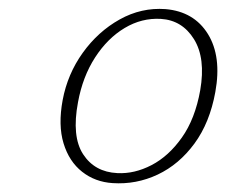

<svg xmlns="http://www.w3.org/2000/svg" viewBox="-20 -731 509 432"><path d="M352.5 -710.5Q416.5 -705 447.8 -654.5Q479 -604 464.5 -524Q452 -455 417.5 -408Q383 -361 334.8 -338.2Q286.5 -315.5 233.5 -319Q194 -321.5 164.8 -344.5Q135.5 -367.5 123 -408.5Q110.5 -449.5 121 -506Q132 -564.5 166.2 -612.2Q200.5 -660 249.2 -687.2Q298 -714.5 352.5 -710.5ZM244 -341.5Q282.5 -339.5 321 -359.5Q359.5 -379.5 389.2 -421.5Q419 -463.5 430.5 -528Q443 -600 416.5 -642.8Q390 -685.5 342 -688.5Q299 -691 260.5 -668Q222 -645 194 -601.8Q166 -558.5 155.5 -501Q141 -424 167 -384Q193 -344 244 -341.5Z"/></svg>

Font: Fraunces 9pt S050 Thin
Style: Italic
Weight: 100
Italic angle: -16°
Version: Version 1.000; ttfautohint (v1.8.3)